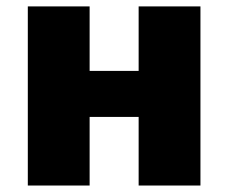

<svg xmlns="http://www.w3.org/2000/svg" viewBox="-20 -573 705 593"><path d="M256.8 -553.2V-354H408.2V-553.2H599.1V0H408.2V-211.9H256.8V0H65.9V-553.2Z"/></svg>

Font: Open Sans ExtBd
Style: Bold
Weight: 800
Foundry: Ascender Corporation
Version: Version 1.10